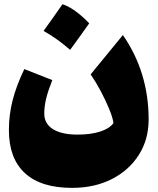

<svg xmlns="http://www.w3.org/2000/svg" viewBox="-20 -642 768 936"><path d="M533.2 -42Q529.8 -67.9 512.9 -109.1Q496.1 -150.4 472.2 -195.8Q448.2 -241.2 421.9 -279.3L579.1 -471.2Q704.6 -289.6 704.6 -59.6Q704.6 38.1 656.7 113.3Q608.9 188.5 524.7 231.2Q440.4 273.9 331.1 273.9Q179.7 273.9 101.6 202.1Q23.4 130.4 23.4 -7.8Q23.4 -82 41.5 -153.1Q59.6 -224.1 98.6 -305.2L234.9 -251.5Q213.9 -198.2 204.8 -160.6Q195.8 -123 195.8 -88.4Q195.8 -39.1 238 -12.5Q280.3 14.2 358.4 14.2Q422.4 14.2 468 -0.5Q513.7 -15.1 533.2 -42ZM284.7 -621.6Q322.3 -607.9 355 -582.5Q387.7 -557.1 415 -528.3Q392.6 -496.6 369.4 -464.4Q346.2 -432.1 321.8 -398.9Q293.5 -423.8 261.7 -447Q230 -470.2 192.4 -491.2Q240.7 -558.1 284.7 -621.6Z"/></svg>

Font: Pinar DS1 Black
Style: Regular
Weight: 900
Designer: Amin Abedi
Version: Version 3.000